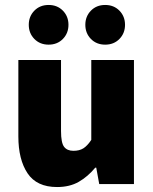

<svg xmlns="http://www.w3.org/2000/svg" viewBox="-20 -742 618 774"><path d="M210 12Q128 12 91 -43.5Q54 -99 54 -192V-500H226V-214Q226 -166 238.5 -150Q251 -134 276 -134Q300 -134 316 -144Q332 -154 348 -178V-500H520V0H380L368 -66H364Q334 -30 297.5 -9Q261 12 210 12ZM176 -562Q141 -562 118.5 -585Q96 -608 96 -642Q96 -676 118.5 -699Q141 -722 176 -722Q211 -722 233.5 -699Q256 -676 256 -642Q256 -608 233.5 -585Q211 -562 176 -562ZM404 -562Q369 -562 346.5 -585Q324 -608 324 -642Q324 -676 346.5 -699Q369 -722 404 -722Q439 -722 461.5 -699Q484 -676 484 -642Q484 -608 461.5 -585Q439 -562 404 -562Z"/></svg>

Font: Source Sans 3 ExtraLight Black
Style: Regular
Weight: 900
Version: Version 3.052;hotconv 1.1.0;makeotfexe 2.6.0